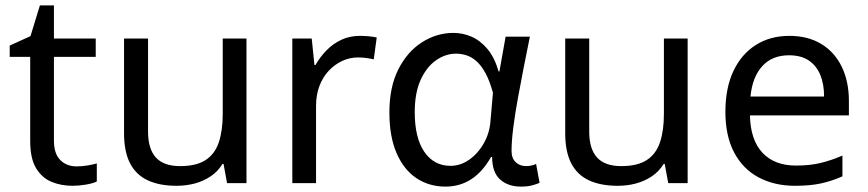

<svg xmlns="http://www.w3.org/2000/svg" viewBox="-20 -679 3219 712"><path d="M264 -62Q284 -62 305 -65.5Q326 -69 339 -73V-6Q325 1 299 5.5Q273 10 249 10Q207 10 171.5 -4.5Q136 -19 114 -55Q92 -91 92 -156V-468H16V-510L93 -545L128 -659H180V-536H335V-468H180V-158Q180 -109 203.5 -85.5Q227 -62 264 -62Z M894 -536V0H822L809 -71H805Q788 -43 761 -25Q734 -7 702 1.5Q670 10 635 10Q571 10 527.5 -10.5Q484 -31 462 -74Q440 -117 440 -185V-536H529V-191Q529 -127 558 -95Q587 -63 648 -63Q708 -63 742.5 -85.5Q777 -108 791.5 -151.5Q806 -195 806 -257V-536Z M1314 -546Q1329 -546 1346.5 -544.5Q1364 -543 1377 -540L1366 -459Q1353 -462 1337.5 -464Q1322 -466 1308 -466Q1277 -466 1249 -453Q1221 -440 1199 -416.5Q1177 -393 1164.5 -360Q1152 -327 1152 -286V0H1064V-536H1136L1146 -438H1150Q1167 -468 1191 -492.5Q1215 -517 1246 -531.5Q1277 -546 1314 -546Z M1632 13Q1571 13 1524 -18.5Q1477 -50 1450.5 -111.5Q1424 -173 1424 -262Q1424 -356 1457 -421.5Q1490 -487 1544.5 -522Q1599 -557 1662 -557Q1696 -557 1728.5 -543Q1761 -529 1787.5 -497.5Q1814 -466 1829 -414H1832L1855 -543H1945Q1934 -490 1922.5 -431Q1911 -372 1900.5 -314.5Q1890 -257 1883.5 -206.5Q1877 -156 1877 -119Q1877 -92 1892.5 -77.5Q1908 -63 1931 -63Q1940 -63 1950 -65Q1960 -67 1968 -71L1981 -1Q1970 4 1953 8.5Q1936 13 1912 13Q1864 13 1834.5 -13.5Q1805 -40 1805 -97H1801Q1739 13 1632 13ZM1651 -64Q1687 -64 1719.5 -86.5Q1752 -109 1774 -147.5Q1796 -186 1799 -232L1808 -335Q1796 -379 1780.5 -407.5Q1765 -436 1747 -452Q1729 -468 1709.5 -474Q1690 -480 1671 -480Q1632 -480 1597 -455.5Q1562 -431 1540 -383Q1518 -335 1518 -263Q1518 -168 1553.5 -116Q1589 -64 1651 -64Z M2530 -536V0H2458L2445 -71H2441Q2424 -43 2397 -25Q2370 -7 2338 1.5Q2306 10 2271 10Q2207 10 2163.5 -10.5Q2120 -31 2098 -74Q2076 -117 2076 -185V-536H2165V-191Q2165 -127 2194 -95Q2223 -63 2284 -63Q2344 -63 2378.5 -85.5Q2413 -108 2427.5 -151.5Q2442 -195 2442 -257V-536Z M2907 -546Q2976 -546 3025.5 -516Q3075 -486 3101.5 -431.5Q3128 -377 3128 -304V-251H2761Q2763 -160 2807.5 -112.5Q2852 -65 2932 -65Q2983 -65 3022.5 -74.5Q3062 -84 3104 -102V-25Q3063 -7 3023 1.5Q2983 10 2928 10Q2852 10 2793.5 -21Q2735 -52 2702.5 -113.5Q2670 -175 2670 -264Q2670 -352 2699.5 -415Q2729 -478 2782.5 -512Q2836 -546 2907 -546ZM2906 -474Q2843 -474 2806.5 -433.5Q2770 -393 2763 -321H3036Q3036 -367 3022 -401Q3008 -435 2979.5 -454.5Q2951 -474 2906 -474Z"/></svg>

Font: uhindi25
Style: Book
Weight: 400
Designer: Jelle Bosma - Monotype Design Team
Foundry: Monotype Imaging Inc.
Version: Version 2.003